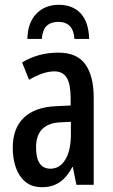

<svg xmlns="http://www.w3.org/2000/svg" viewBox="-20 -769 470 799"><path d="M223 -550Q300 -550 335 -501.5Q370 -453 370 -362V0H298L283 -74H281Q259 -32 228.5 -11Q198 10 155 10Q112 10 85 -13Q58 -36 45.5 -73Q33 -110 33 -153Q33 -235 79 -279Q125 -323 211 -327L274 -330V-361Q274 -418 258 -445Q242 -472 206 -472Q161 -472 101 -437L72 -509Q139 -550 223 -550ZM230 -260Q130 -254 130 -156Q130 -67 190 -67Q229 -67 252 -105Q275 -143 275 -210V-262ZM225 -749Q282 -749 315.5 -713.5Q349 -678 351 -607H290Q285 -678 223 -678Q192 -678 174.5 -661.5Q157 -645 154 -607H94Q95 -674 131 -711.5Q167 -749 225 -749Z"/></svg>

Font: Noto Sans ExtraCondensed Medium
Style: Regular
Weight: 500
Width: 2
Designer: Monotype Design Team
Foundry: Monotype Imaging Inc.
Version: Version 2.013; ttfautohint (v1.8.4.7-5d5b)